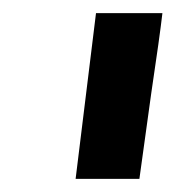

<svg xmlns="http://www.w3.org/2000/svg" viewBox="-20 -751 267 292"><path d="M210 -609 192 -479H95L126 -731H227Q223 -696 210 -609Z"/></svg>

Font: Josefin Sans SemiBold
Style: Italic
Weight: 600
Italic angle: -7°
Designer: Santiago Orozco
Foundry: Typemade
Version: Version 2.000